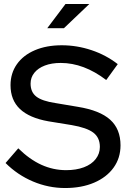

<svg xmlns="http://www.w3.org/2000/svg" viewBox="-20 -937 653 967"><path d="M308 10Q224 10 146 -23Q68 -56 8 -116L72 -190Q129 -134 188.5 -107Q248 -80 313 -80Q364 -80 402.5 -94.5Q441 -109 462 -136Q483 -163 483 -197Q483 -244 450 -269Q417 -294 341 -307L224 -326Q128 -343 80.5 -388Q33 -433 33 -508Q33 -568 65 -613.5Q97 -659 155.5 -684Q214 -709 291 -709Q367 -709 440.5 -684.5Q514 -660 573 -614L515 -534Q402 -620 286 -620Q240 -620 206 -607Q172 -594 153 -570.5Q134 -547 134 -516Q134 -473 163 -450.5Q192 -428 259 -418L372 -399Q483 -381 535 -334Q587 -287 587 -205Q587 -141 552 -92.5Q517 -44 454 -17Q391 10 308 10ZM218 -795 310 -917H430L302 -795Z"/></svg>

Font: Red Hat Display Medium
Style: Regular
Weight: 500
Designer: Pentagram, MCKL
Foundry: Pentagram, MCKL
Version: Version 1.023